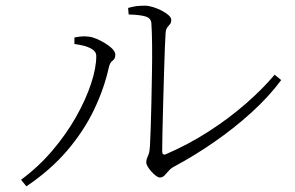

<svg xmlns="http://www.w3.org/2000/svg" viewBox="-20 -688 1040 676"><path d="M431 -660Q448 -665 461.5 -666.5Q475 -668 490 -668Q503 -668 519 -663Q535 -658 549.5 -650.5Q564 -643 573.5 -634.5Q583 -626 583 -618Q583 -608 578.5 -603Q574 -598 569 -591.5Q564 -585 563 -571Q562 -559 560.5 -520.5Q559 -482 557.5 -430Q556 -378 554.5 -323.5Q553 -269 552 -224Q551 -179 551 -156Q551 -140 564 -145Q643 -179 714.5 -225Q786 -271 845.5 -323Q905 -375 947 -425L970 -406Q927 -348 866 -292.5Q805 -237 735 -188.5Q665 -140 594 -102Q582 -96 574 -86.5Q566 -77 559 -70Q552 -63 543 -63Q537 -63 529 -69Q521 -75 513 -84Q505 -93 500 -101.5Q495 -110 495 -116Q495 -125 497.5 -130.5Q500 -136 503.5 -145.5Q507 -155 508 -175Q509 -193 510.5 -233Q512 -273 513 -324.5Q514 -376 515 -430Q516 -484 515.5 -530.5Q515 -577 513 -606Q512 -624 492.5 -630Q473 -636 433 -637ZM242 -533V-556Q251 -558 265 -559.5Q279 -561 292 -559Q304 -558 319.5 -551.5Q335 -545 350.5 -535.5Q366 -526 376 -515.5Q386 -505 386 -495Q386 -481 376.5 -474.5Q367 -468 363 -450Q347 -377 311.5 -302.5Q276 -228 217.5 -159Q159 -90 73 -32L54 -55Q115 -100 164 -157.5Q213 -215 247.5 -276Q282 -337 300.5 -393Q319 -449 319 -491Q319 -506 304 -515Q289 -524 270.5 -528Q252 -532 242 -533Z"/></svg>

Font: Noto Serif SC
Style: Regular
Weight: 200
Designer: Ryoko NISHIZUKA 西塚涼子 (kana & ideographs); Frank Grießhammer (Latin, Greek & Cyrillic); Wenlong ZHANG 张文龙 (bopomofo); San
Foundry: Adobe
Version: Version 2.001;hotconv 1.1.0;makeotfexe 2.6.0